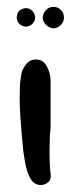

<svg xmlns="http://www.w3.org/2000/svg" viewBox="-20 -587 207 562"><path d="M128 -79Q132 -58 114 -49Q96 -40 78 -53Q71 -60 66.5 -69Q62 -78 59 -88Q55 -102 52.5 -117Q50 -132 48 -146Q43 -196 39.5 -246.5Q36 -297 39 -347Q41 -358 42.5 -369.5Q44 -381 51 -391Q57 -401 65 -407Q73 -413 86 -413Q109 -412 119 -389Q128 -371 128 -350V-212Q125 -188 125 -146Q125 -130 125.5 -113Q126 -96 128 -79ZM167 -534Q167 -523 157.5 -513.5Q148 -504 135 -504Q123 -506 114 -515Q105 -524 105 -537Q107 -550 115.5 -558.5Q124 -567 137 -567Q149 -567 158.5 -557.5Q168 -548 167 -534ZM57 -509Q46 -509 38 -516Q30 -523 29 -534Q29 -560 54 -563Q65 -564 73.5 -556Q82 -548 83 -537Q83 -526 75.5 -518Q68 -510 57 -509Z"/></svg>

Font: Delicious Handrawn
Style: Regular
Weight: 400
Designer: Agung Rohmat
Foundry: Agung Rohmat
Version: Version 1.002; ttfautohint (v1.8.4.7-5d5b);gftools[0.9.27]